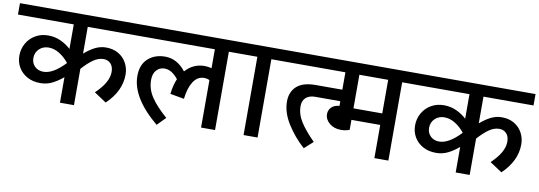

<svg xmlns="http://www.w3.org/2000/svg" viewBox="-75 -998 3869 1379"><g transform="rotate(10 1860.0 -309.0)"><path d="M489 -571V-376Q528 -410 566 -429Q604 -448 645 -448Q698 -448 736.5 -425Q775 -402 795.5 -363.5Q816 -325 816 -280Q816 -159 710 -58L621 -117Q714 -205 714 -281Q714 -320 694 -341.5Q674 -363 642 -363Q604 -363 567 -337Q530 -311 489 -265V0H387V-186Q348 -153 308.5 -133.5Q269 -114 223 -114Q167 -114 126 -137Q85 -160 63 -198Q41 -236 41 -282Q41 -332 64.5 -373Q88 -414 129 -437.5Q170 -461 221 -461Q270 -461 312.5 -441.5Q355 -422 387 -392V-571H-20V-654H854V-571ZM387 -289V-290Q356 -329 317.5 -352.5Q279 -376 239 -376Q198 -376 170.5 -349.5Q143 -323 143 -283Q143 -246 167.5 -222Q192 -198 231 -198Q301 -198 387 -289Z M1622 -571H1518V0H1416V-346Q1398 -355 1377 -355Q1328 -355 1298 -308.5Q1268 -262 1259 -182L1157 -200Q1165 -267 1185 -312Q1162 -341 1137.5 -356.5Q1113 -372 1084 -372Q1050 -372 1026.5 -346.5Q1003 -321 1003 -275Q1003 -208 1042.5 -149.5Q1082 -91 1158 -25L1098 36Q901 -128 901 -286Q901 -368 949.5 -412.5Q998 -457 1075 -457Q1162 -457 1225 -376Q1282 -440 1365 -440Q1390 -440 1416 -433V-571H834V-654H1622Z M1933 -571H1828V0H1726V-571H1602V-654H1933Z M1913 -654H2249V-571H1913ZM1991 -292Q1991 -362 2036 -403Q2081 -444 2174 -444H2390V-360H2185Q2142 -360 2117.5 -338Q2093 -316 2093 -276Q2093 -217 2128 -162Q2163 -107 2231 -39L2168 18Q2095 -47 2043 -129.5Q1991 -212 1991 -292Z M2886 -571H2782V0H2680V-242H2470V-169Q2440 -158 2408 -158Q2357 -158 2323.5 -186Q2290 -214 2290 -253Q2290 -283 2310.5 -303Q2331 -323 2368 -326V-571H2229V-654H2886ZM2680 -571H2470V-326H2680Z M3375 -571V-376Q3414 -410 3452 -429Q3490 -448 3531 -448Q3584 -448 3622.5 -425Q3661 -402 3681.5 -363.5Q3702 -325 3702 -280Q3702 -159 3596 -58L3507 -117Q3600 -205 3600 -281Q3600 -320 3580 -341.5Q3560 -363 3528 -363Q3490 -363 3453 -337Q3416 -311 3375 -265V0H3273V-186Q3234 -153 3194.5 -133.5Q3155 -114 3109 -114Q3053 -114 3012 -137Q2971 -160 2949 -198Q2927 -236 2927 -282Q2927 -332 2950.5 -373Q2974 -414 3015 -437.5Q3056 -461 3107 -461Q3156 -461 3198.5 -441.5Q3241 -422 3273 -392V-571H2866V-654H3740V-571ZM3273 -289V-290Q3242 -329 3203.5 -352.5Q3165 -376 3125 -376Q3084 -376 3056.5 -349.5Q3029 -323 3029 -283Q3029 -246 3053.5 -222Q3078 -198 3117 -198Q3187 -198 3273 -289Z"/></g></svg>

Font: Martel Sans SemiBold
Style: Regular
Weight: 600
Designer: Dan Reynolds and Mathieu Réguer
Foundry: Dan Reynolds and Mathieu Réguer
Version: Version 1.002; ttfautohint (v1.1) -l 5 -r 5 -G 72 -x 0 -D la